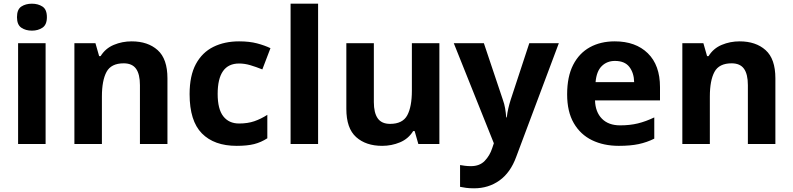

<svg xmlns="http://www.w3.org/2000/svg" viewBox="-20 -780 4295 1040"><path d="M153 -760Q186 -760 210 -744.5Q234 -729 234 -687Q234 -646 210 -630Q186 -614 153 -614Q119 -614 95.5 -630Q72 -646 72 -687Q72 -729 95.5 -744.5Q119 -760 153 -760ZM227 -546V0H78V-546Z M693 -556Q781 -556 834 -508.5Q887 -461 887 -356V0H738V-319Q738 -378 717 -407.5Q696 -437 650 -437Q582 -437 557 -390.5Q532 -344 532 -257V0H383V-546H497L517 -476H525Q551 -518 596.5 -537Q642 -556 693 -556Z M1262 10Q1140 10 1073.5 -57.5Q1007 -125 1007 -270Q1007 -370 1041 -433Q1075 -496 1135.5 -526Q1196 -556 1275 -556Q1331 -556 1372.5 -545Q1414 -534 1445 -519L1401 -404Q1366 -418 1335.5 -427Q1305 -436 1275 -436Q1159 -436 1159 -271Q1159 -189 1189.5 -150Q1220 -111 1275 -111Q1322 -111 1358 -123.5Q1394 -136 1428 -158V-31Q1394 -9 1356.5 0.5Q1319 10 1262 10Z M1703 0H1554V-760H1703Z M2360 -546V0H2246L2226 -70H2218Q2192 -28 2146.5 -9Q2101 10 2050 10Q1962 10 1909 -37.5Q1856 -85 1856 -190V-546H2005V-227Q2005 -169 2026 -139Q2047 -109 2093 -109Q2161 -109 2186 -155.5Q2211 -202 2211 -289V-546Z M2438 -546H2601L2704 -239Q2712 -217 2716 -193.5Q2720 -170 2722 -144H2725Q2728 -170 2733.5 -193.5Q2739 -217 2746 -239L2847 -546H3007L2776 70Q2745 155 2685.5 197.5Q2626 240 2548 240Q2523 240 2504.5 237.5Q2486 235 2472 232V114Q2483 116 2498.5 118Q2514 120 2531 120Q2578 120 2605.5 91.5Q2633 63 2646 23L2655 -4Z M3310 -556Q3423 -556 3489 -491.5Q3555 -427 3555 -308V-236H3203Q3205 -173 3240.5 -137Q3276 -101 3339 -101Q3392 -101 3435 -111.5Q3478 -122 3524 -144V-29Q3484 -9 3439.5 0.5Q3395 10 3332 10Q3250 10 3187 -20.5Q3124 -51 3088 -113Q3052 -175 3052 -269Q3052 -365 3084.5 -428.5Q3117 -492 3175 -524Q3233 -556 3310 -556ZM3311 -450Q3268 -450 3239.5 -422Q3211 -394 3206 -335H3415Q3414 -385 3389 -417.5Q3364 -450 3311 -450Z M3986 -556Q4074 -556 4127 -508.5Q4180 -461 4180 -356V0H4031V-319Q4031 -378 4010 -407.5Q3989 -437 3943 -437Q3875 -437 3850 -390.5Q3825 -344 3825 -257V0H3676V-546H3790L3810 -476H3818Q3844 -518 3889.5 -537Q3935 -556 3986 -556Z"/></svg>

Font: Noto Sans Devanagari UI
Style: Bold
Weight: 700
Designer: Jelle Bosma - Monotype Design Team
Foundry: Monotype Imaging Inc.
Version: Version 2.004; ttfautohint (v1.8.4.7-5d5b)